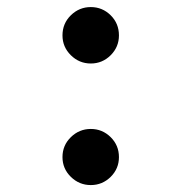

<svg xmlns="http://www.w3.org/2000/svg" viewBox="-20 -498 522 543"><path d="M316.4 -397.9Q316.4 -365.2 293 -341.8Q269.5 -318.4 236.8 -318.4Q204.1 -318.4 180.4 -341.8Q156.7 -365.2 156.7 -397.9Q156.7 -431.6 180.4 -454.8Q204.1 -478 236.8 -478Q269.5 -478 293 -454.8Q316.4 -431.6 316.4 -397.9ZM316.4 -53.7Q316.4 -21 293 2.2Q269.5 25.4 236.8 25.4Q204.1 25.4 180.4 2.2Q156.7 -21 156.7 -53.7Q156.7 -86.9 180.4 -110.1Q204.1 -133.3 236.8 -133.3Q269.5 -133.3 293 -110.1Q316.4 -86.9 316.4 -53.7Z"/></svg>

Font: Scheherazade New SemiBold
Style: Regular
Weight: 600
Designer: SIL International
Foundry: SIL International
Version: Version 4.000